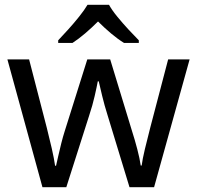

<svg xmlns="http://www.w3.org/2000/svg" viewBox="-20 -786 826 805"><path d="M431 -303Q418 -344 408.5 -383.5Q399 -423 394 -445H390Q386 -423 377 -383.5Q368 -344 354 -302L258 -1H158L11 -537H102L176 -251Q187 -208 197 -164Q207 -120 211 -91H215Q219 -108 224.5 -133Q230 -158 237 -185.5Q244 -213 251 -235L346 -537H442L534 -235Q545 -201 555.5 -161Q566 -121 570 -92H574Q577 -117 587.5 -161Q598 -205 610 -251L685 -537H775L626 -1H523ZM437 -766Q449 -744 471.5 -716.5Q494 -689 518.5 -662.5Q543 -636 562 -617V-606H500Q474 -622 446 -645.5Q418 -669 391 -696Q364 -669 337 -646Q310 -623 284 -606H224V-617Q243 -637 266.5 -663Q290 -689 312 -716.5Q334 -744 347 -766Z"/></svg>

Font: Noto Sans Carian
Style: Regular
Weight: 400
Designer: Monotype Design Team
Foundry: Monotype Imaging Inc.
Version: Version 2.002; ttfautohint (v1.8.4.7-5d5b)